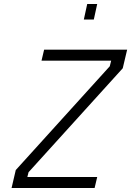

<svg xmlns="http://www.w3.org/2000/svg" viewBox="-20 -942 657 962"><path d="M537 -638 530 -610 59 -90 38 0H454L467 -55H117L123 -79L595 -600L617 -693H201L188 -638ZM450 -844 467 -922H417L400 -844Z"/></svg>

Font: RazerF5 Light
Style: Italic
Weight: 300
Foundry: Razer Inc.
Version: Version 2